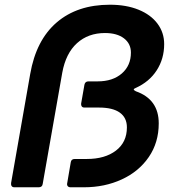

<svg xmlns="http://www.w3.org/2000/svg" viewBox="-20 -794 728 814"><path d="M161 -14Q159 0 144 0H41Q33 0 29.5 -5Q26 -10 27 -18L108 -480Q133 -624 220.5 -699Q308 -774 446 -774Q515 -774 567 -753Q619 -732 647.5 -694Q676 -656 676 -607Q676 -545 644.5 -496Q613 -447 555 -421Q547 -418 547 -414Q547 -412 556 -407Q653 -373 653 -271Q653 -190 611 -128.5Q569 -67 496.5 -33.5Q424 0 336 0H279Q271 0 267 -5Q263 -10 265 -18L280 -106Q282 -120 297 -120H348Q425 -120 471.5 -155.5Q518 -191 518 -254Q518 -295 488 -316.5Q458 -338 400 -338H338Q330 -338 326.5 -343Q323 -348 324 -355L338 -435Q341 -449 355 -449H394Q458 -449 496.5 -482.5Q535 -516 535 -571Q535 -609 505.5 -631.5Q476 -654 425 -654Q354 -654 306.5 -611Q259 -568 244 -486Z"/></svg>

Font: Open Sauce Two
Style: Bold Italic
Weight: 700
Italic angle: -10°
Designer: Alfredo Marco Pradil
Foundry: Creative Sauce Fz LLC
Version: Version 1.477